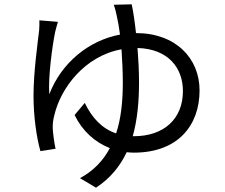

<svg xmlns="http://www.w3.org/2000/svg" viewBox="-20 -810 1040 888"><path d="M594 -180C615 -255 623 -339 623 -428C623 -482 620 -537 616 -588C759 -584 826 -495 826 -389C826 -259 737 -180 599 -180ZM506 -788C512 -773 518 -748 522 -727C526 -709 531 -682 535 -650C391 -623 264 -520 208 -374C202 -452 222 -598 235 -662C239 -679 244 -695 248 -709L162 -716C163 -703 162 -688 161 -670C155 -616 135 -478 135 -367C135 -273 149 -173 167 -111L237 -122C231 -148 225 -193 224 -215C223 -236 226 -258 231 -276C260 -402 371 -551 542 -582C545 -535 548 -482 548 -428C548 -342 540 -262 517 -193C452 -215 406 -264 372 -334L325 -278C361 -204 419 -152 488 -125C458 -68 413 -20 350 14L424 58C490 15 535 -41 566 -106C577 -105 588 -104 599 -104C803 -104 903 -230 903 -392C903 -540 793 -657 609 -657C603 -712 596 -759 589 -790Z"/></svg>

Font: Squished Noto Sans CJK JP Regular
Style: Regular
Weight: 400
Designer: Ryoko NISHIZUKA (kana & ideographs); Paul D. Hunt (Latin, Greek & Cyrillic); Wenlong ZHANG (bopomofo); Sandoll Communica
Foundry: Adobe Systems Incorporated
Version: Version 1.004;PS 1.004;hotconv 1.0.82;makeotf.lib2.5.63406